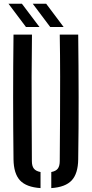

<svg xmlns="http://www.w3.org/2000/svg" viewBox="-20 -982 482 1009"><path d="M51 -144.5Q49 -309 49 -472.2Q49 -635.5 51 -800H148Q146.5 -690.5 146.2 -579.2Q146 -468 146.5 -356.5Q147 -245 147.5 -135.5Q147.5 -109.5 158 -96Q168.5 -82.5 193 -78V6.5Q118 1.5 85 -34.2Q52 -70 51 -144.5ZM249.5 6.5V-78Q274 -82.5 284 -96.2Q294 -110 294 -135.5Q295 -245 295.5 -356.5Q296 -468 296 -579.2Q296 -690.5 294 -800H391Q393 -635.5 393.2 -472.2Q393.5 -309 391 -144.5Q390 -70 357 -34.2Q324 1.5 249.5 6.5ZM116.5 -840 24.5 -962.5H95L187.5 -840ZM244 -840 152 -962.5H222.5L314.5 -840Z"/></svg>

Font: Big Shoulders Stencil Text Thin SemiBold
Style: Regular
Weight: 600
Version: Version 2.001